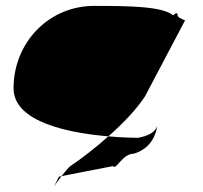

<svg xmlns="http://www.w3.org/2000/svg" viewBox="-20 -574 690 652"><path d="M26 -274C26 -158 218 -122 348 -111C397 -154 442 -201 472 -246L608 -504C615 -504 583 -512 583 -522C583 -533 576 -530 568 -522C532 -552 424 -554 300 -554C144 -554 26 -428 26 -274ZM180 26C156 76 159 62 189 24ZM189 24 364 -10C374 6 395 -52 434 -52C463 -60 504 -84 514 -146C506 -124 484 -113 449 -106C430 -106 392 -107 348 -111C304 -72 258 -36 216 -8C205 4 196 15 189 24Z"/></svg>

Font: Ampere
Style: SC
Weight: 400
Version: Version 1